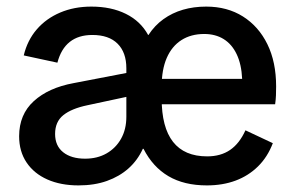

<svg xmlns="http://www.w3.org/2000/svg" viewBox="-20 -550 888 582"><path d="M385 -261 245 -231Q197 -221 172 -201Q147 -181 147 -144Q147 -108 171.5 -88.5Q196 -69 238 -69Q275 -69 303 -85Q331 -101 347 -129.5Q363 -158 363 -196V-343Q363 -391 336.5 -417.5Q310 -444 260 -444Q218 -444 191.5 -423Q165 -402 154 -360L52 -382Q63 -428 91.5 -461Q120 -494 162.5 -512Q205 -530 257 -530Q317 -530 361.5 -508Q406 -486 429 -444H430Q449 -473 475.5 -492Q502 -511 534.5 -520.5Q567 -530 605 -530Q669 -530 716.5 -500Q764 -470 790.5 -416Q817 -362 817 -288Q817 -274 816.5 -261Q816 -248 814 -234H455V-311H714Q712 -355 697.5 -385.5Q683 -416 658 -431.5Q633 -447 599 -447Q559 -447 530 -428.5Q501 -410 485.5 -374.5Q470 -339 470 -287V-252Q470 -164 504.5 -120Q539 -76 608 -76Q649 -76 677.5 -95.5Q706 -115 724 -155L807 -116Q791 -74 762 -45.5Q733 -17 694 -2.5Q655 12 607 12Q538 12 490.5 -16Q443 -44 415 -99H413Q397 -64 369.5 -39.5Q342 -15 304 -1.5Q266 12 218 12Q164 12 123.5 -6Q83 -24 60.5 -57.5Q38 -91 38 -137Q38 -203 82.5 -243.5Q127 -284 203 -298L385 -333Z"/></svg>

Font: TikTok Sans 24pt Medium
Style: Regular
Weight: 500
Version: Version 4.000